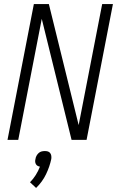

<svg xmlns="http://www.w3.org/2000/svg" viewBox="-20 -690 590 947"><path d="M17 0 147 -670H221L368 -73L484 -670H537L407 0H333L186 -597L70 0ZM158 237 128 209Q144 193 156.5 173Q169 153 177 132Q171 131 165.5 128Q160 125 157 119.5Q154 114 153.5 107.5Q153 101 155 94Q156 86 160 78.5Q164 71 170.5 65Q177 59 185 57Q193 55 201 55Q209 55 216 57Q223 59 227.5 65Q232 71 233 78.5Q234 86 233 94Q225 132 207 169.5Q189 207 158 237Z"/></svg>

Font: Lode Dark
Style: Italic
Weight: 400
Italic angle: -11°
Monospace: yes
Designer: Belleve Invis
Foundry: Belleve Invis
Version: Version 29.2.0; ttfautohint (v1.8.3)